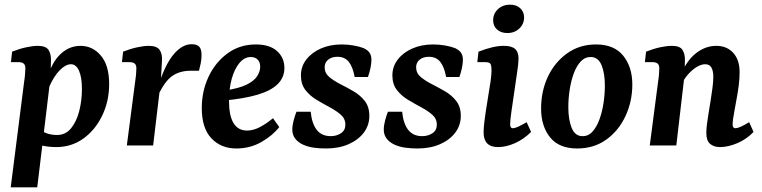

<svg xmlns="http://www.w3.org/2000/svg" viewBox="-20 -625 3273 825"><path d="M222 7Q190 7 160.5 0.5Q131 -6 108 -15L138 -74Q158 -61 178.5 -53Q199 -45 225 -45Q262 -45 285.5 -74Q309 -103 320.5 -148Q332 -193 332 -243Q332 -293 319.5 -321Q307 -349 285 -349Q262 -349 236.5 -323Q211 -297 190 -249L176 -256Q192 -341 232 -384.5Q272 -428 326 -428Q378 -428 413.5 -386Q449 -344 449 -264Q449 -190 419 -128Q389 -66 338 -29.5Q287 7 222 7ZM26 180 84 -276Q86 -287 87.5 -305Q89 -323 89 -331Q89 -346 81.5 -352Q74 -358 60 -358H27L32 -403Q62 -415 91.5 -421.5Q121 -428 142 -428Q177 -428 188.5 -410.5Q200 -393 199 -363L197 -293L140 180Z M525 0 561 -276Q563 -287 564.5 -303.5Q566 -320 566 -331Q566 -346 558.5 -352Q551 -358 537 -358H504L509 -403Q539 -415 568.5 -421.5Q598 -428 619 -428Q654 -428 666 -410.5Q678 -393 676 -363L671 -277L638 0ZM657 -247Q689 -348 726 -391.5Q763 -435 803 -435Q826 -435 836 -424.5Q846 -414 846 -389Q846 -370 842.5 -353Q839 -336 835 -321H799Q752 -321 719.5 -298Q687 -275 659 -214Z M1079 -434Q1139 -434 1170.5 -405.5Q1202 -377 1202 -333Q1202 -292 1173 -263.5Q1144 -235 1086.5 -218Q1029 -201 942 -193L945 -236Q1007 -245 1040 -261.5Q1073 -278 1085.5 -298.5Q1098 -319 1098 -338Q1098 -358 1087 -369Q1076 -380 1058 -380Q1030 -380 1008.5 -354Q987 -328 975.5 -285.5Q964 -243 964 -192Q964 -128 983.5 -96Q1003 -64 1042 -64Q1068 -64 1096 -78.5Q1124 -93 1153 -117L1180 -79Q1152 -43 1103.5 -15Q1055 13 995 13Q930 13 888.5 -30.5Q847 -74 847 -161Q847 -233 876 -295Q905 -357 957.5 -395.5Q1010 -434 1079 -434Z M1381 13Q1353 13 1328 9.5Q1303 6 1281 -4Q1260 -14 1248 -30Q1236 -46 1236 -68Q1236 -86 1242 -108.5Q1248 -131 1254 -145H1315Q1320 -94 1341 -67Q1362 -40 1401 -40Q1426 -40 1445 -52.5Q1464 -65 1464 -89Q1464 -115 1444.5 -132Q1425 -149 1397 -164Q1369 -179 1340.5 -196Q1312 -213 1292.5 -238Q1273 -263 1273 -301Q1273 -339 1296 -369Q1319 -399 1358.5 -416.5Q1398 -434 1448 -434Q1475 -434 1500 -429.5Q1525 -425 1543 -418Q1563 -408 1569.5 -396Q1576 -384 1576 -368Q1576 -353 1572 -333.5Q1568 -314 1561 -294H1504Q1496 -338 1478.5 -359.5Q1461 -381 1430 -381Q1405 -381 1390 -368.5Q1375 -356 1375 -336Q1375 -311 1394.5 -294.5Q1414 -278 1442.5 -263.5Q1471 -249 1499.5 -232.5Q1528 -216 1547.5 -191Q1567 -166 1567 -127Q1567 -87 1543.5 -55.5Q1520 -24 1478 -5.5Q1436 13 1381 13Z M1774 13Q1746 13 1721 9.5Q1696 6 1674 -4Q1653 -14 1641 -30Q1629 -46 1629 -68Q1629 -86 1635 -108.5Q1641 -131 1647 -145H1708Q1713 -94 1734 -67Q1755 -40 1794 -40Q1819 -40 1838 -52.5Q1857 -65 1857 -89Q1857 -115 1837.5 -132Q1818 -149 1790 -164Q1762 -179 1733.5 -196Q1705 -213 1685.5 -238Q1666 -263 1666 -301Q1666 -339 1689 -369Q1712 -399 1751.5 -416.5Q1791 -434 1841 -434Q1868 -434 1893 -429.5Q1918 -425 1936 -418Q1956 -408 1962.5 -396Q1969 -384 1969 -368Q1969 -353 1965 -333.5Q1961 -314 1954 -294H1897Q1889 -338 1871.5 -359.5Q1854 -381 1823 -381Q1798 -381 1783 -368.5Q1768 -356 1768 -336Q1768 -311 1787.5 -294.5Q1807 -278 1835.5 -263.5Q1864 -249 1892.5 -232.5Q1921 -216 1940.5 -191Q1960 -166 1960 -127Q1960 -87 1936.5 -55.5Q1913 -24 1871 -5.5Q1829 13 1774 13Z M2120 7Q2058 7 2058 -56Q2058 -75 2061 -99.5Q2064 -124 2067 -144L2088 -276Q2090 -292 2091 -301.5Q2092 -311 2092 -321Q2092 -348 2085.5 -353Q2079 -358 2064 -358H2031L2036 -403Q2070 -416 2096 -422Q2122 -428 2145 -428Q2178 -428 2193 -415Q2208 -402 2208 -374Q2208 -363 2206.5 -348Q2205 -333 2203 -321L2177 -142Q2175 -128 2173.5 -114Q2172 -100 2172 -92Q2172 -74 2183 -74Q2192 -74 2206.5 -80.5Q2221 -87 2243 -100L2262 -58Q2231 -27 2193 -10Q2155 7 2120 7ZM2160 -483Q2133 -483 2116 -498Q2099 -513 2099 -538Q2099 -566 2119.5 -585.5Q2140 -605 2172 -605Q2199 -605 2215.5 -589.5Q2232 -574 2232 -550Q2232 -522 2211.5 -502.5Q2191 -483 2160 -483Z M2460 13Q2382 13 2343.5 -35Q2305 -83 2305 -159Q2305 -233 2334 -295Q2363 -357 2416.5 -395.5Q2470 -434 2541 -434Q2619 -434 2658 -385.5Q2697 -337 2697 -262Q2697 -189 2667.5 -126Q2638 -63 2585 -25Q2532 13 2460 13ZM2481 -40Q2507 -39 2525 -58.5Q2543 -78 2555 -110Q2567 -142 2573 -180.5Q2579 -219 2579 -258Q2579 -310 2565 -344.5Q2551 -379 2520 -380Q2495 -381 2476.5 -362Q2458 -343 2446 -311Q2434 -279 2428 -240.5Q2422 -202 2422 -164Q2422 -112 2436 -76.5Q2450 -41 2481 -40Z M3074 7Q3047 7 3031 -7Q3015 -21 3015 -53Q3015 -73 3018 -94Q3021 -115 3025 -141Q3029 -165 3033.5 -193Q3038 -221 3041.5 -248Q3045 -275 3045 -295Q3045 -320 3037 -334.5Q3029 -349 3010 -349Q2994 -349 2975 -338Q2956 -327 2937.5 -306.5Q2919 -286 2906 -258L2897 -284Q2925 -359 2967 -393.5Q3009 -428 3058 -428Q3103 -428 3130.5 -398Q3158 -368 3158 -315Q3158 -289 3154.5 -260Q3151 -231 3145.5 -202.5Q3140 -174 3136 -150Q3132 -129 3130 -114.5Q3128 -100 3128 -89Q3128 -74 3140 -74Q3148 -74 3162 -80Q3176 -86 3199 -100L3218 -58Q3187 -26 3147.5 -9.5Q3108 7 3074 7ZM2772 0 2808 -276Q2810 -287 2811.5 -304.5Q2813 -322 2813 -331Q2813 -346 2805.5 -352Q2798 -358 2784 -358H2751L2756 -403Q2789 -416 2817.5 -422Q2846 -428 2867 -428Q2902 -428 2913 -410Q2924 -392 2923 -363L2921 -300L2886 0Z"/></svg>

Font: Yrsa SemiBold
Style: Italic
Weight: 600
Italic angle: -7.10001°
Version: Version 2.004